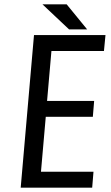

<svg xmlns="http://www.w3.org/2000/svg" viewBox="-20 -861 508 881"><path d="M297 -726 175 -841H286L380 -726ZM75 0 136 -700H464L457 -627H216L196 -398H412L406 -325H190L168 -73H409L403 0Z"/></svg>

Font: Share
Style: Italic
Weight: 400
Version: Version 1.002